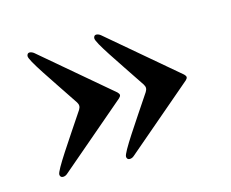

<svg xmlns="http://www.w3.org/2000/svg" viewBox="-58 -462 569 472"><g transform="rotate(-15 226.5 -225.5)"><path d="M402.7 -233.3 230.8 -379.3C227.3 -382.5 222.3 -384.2 219.5 -384.2C214.1 -384.2 212.4 -379.6 212.4 -376.4C212 -365.1 251.4 -309.3 300.4 -235.4C304.7 -228.3 304.7 -223.4 300.4 -216.3C256 -149.5 212 -86.3 212.4 -75.3C212.4 -72.1 214.1 -67.5 220.2 -67.5C223.7 -67.5 227.6 -68.9 230.8 -71.7L402.7 -218.4C408.7 -224.1 408.4 -227.6 402.7 -233.3ZM42.6 -75.3C42.6 -72.1 44.4 -67.5 50.4 -67.5C54 -67.5 57.9 -68.9 61.1 -71.7L233 -218.4C239 -224.1 238.6 -227.6 233 -233.3L61.1 -379.3C57.5 -382.5 52.6 -384.2 49.7 -384.2C44.4 -384.2 42.6 -379.6 42.6 -376.4C42.3 -365.1 81.7 -309.3 130.7 -235.4C134.9 -228.3 134.9 -223.4 130.7 -216.3C86.3 -149.5 42.3 -86.3 42.6 -75.3Z"/></g></svg>

Font: Margiela Serif Semibold
Style: Regular
Weight: 600
Designer: Andreas Faust, Stefan Endress
Version: Version 1.002;FEAKit 1.0